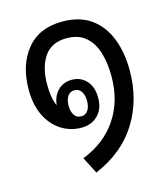

<svg xmlns="http://www.w3.org/2000/svg" viewBox="-98 -598 678 782"><g transform="rotate(-15 241.0 -207.0)"><path d="M212 108 176 38Q271 1 322 -75Q373 -151 373 -255Q373 -311 359.5 -355.5Q346 -400 315.5 -426Q285 -452 236 -452Q172 -452 141.5 -407.5Q111 -363 111 -289Q111 -231 127 -199Q131 -238 154.5 -260.5Q178 -283 212 -283Q250 -283 274 -256.5Q298 -230 298 -184Q298 -138 271 -111Q244 -84 202 -84Q155 -84 116.5 -108.5Q78 -133 55.5 -179Q33 -225 33 -289Q33 -392 85.5 -457Q138 -522 236 -522Q310 -522 357.5 -487.5Q405 -453 428 -393.5Q451 -334 451 -258Q451 -136 391.5 -39.5Q332 57 212 108ZM212 -129Q231 -129 241 -144.5Q251 -160 251 -184Q251 -208 241 -223.5Q231 -239 212 -239Q193 -239 183 -223.5Q173 -208 173 -184Q173 -160 183 -144.5Q193 -129 212 -129Z"/></g></svg>

Font: Noto Sans Thai Looped Condensed
Style: Regular
Weight: 400
Width: 3
Designer: Sasikarn Vongin, Ben Mitchell
Foundry: The Fontpad Ltd
Version: Version 1.001; ttfautohint (v1.8.4.7-5d5b)